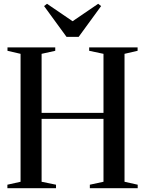

<svg xmlns="http://www.w3.org/2000/svg" viewBox="-20 -993 766 1013"><path d="M88.5 -34V-709L19.5 -725V-743H271.5V-725L199.5 -709V-397.5H526V-709L450.5 -725V-743H706V-725L637 -709V-34L706.5 -18.5V0H454V-18.5L526 -34V-366H199.5V-34L275.5 -18.5V0H19V-18.5ZM331 -798.5 212.5 -961 228 -973 363 -881 498 -973 513.5 -961 395 -798.5Z"/></svg>

Font: Merriweather 144pt
Style: Regular
Weight: 400
Version: Version 2.100